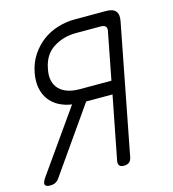

<svg xmlns="http://www.w3.org/2000/svg" viewBox="-121 -821 831 922"><g transform="rotate(-15 294.5 -360.0)"><path d="M429 -400 474 -632Q478 -649 471 -657Q464 -665 447 -665H323Q260 -665 210.5 -633Q161 -601 149 -533Q142 -500 148.5 -474.5Q155 -449 172 -432.5Q189 -416 214.5 -408Q240 -400 271 -400ZM217 -339Q181 -344 152.5 -359.5Q124 -375 106 -399.5Q88 -424 81.5 -457.5Q75 -491 83 -533Q92 -580 116 -616.5Q140 -653 173.5 -678.5Q207 -704 249 -717Q291 -730 336 -730H491Q525 -730 538.5 -713.5Q552 -697 545 -663L421 -22Q418 -6 408.5 2Q399 10 382 10Q366 10 359.5 2Q353 -6 356 -22L417 -335H286L60 -12Q52 -1 41.5 4.5Q31 10 15 10Q-6 10 -10 -0.5Q-14 -11 2 -34Z"/></g></svg>

Font: Maple Mono ExtraLight
Style: Italic
Weight: 275
Italic angle: -10°
Monospace: yes
Designer: subframe7536
Version: Version 7.000